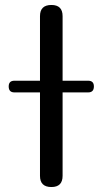

<svg xmlns="http://www.w3.org/2000/svg" viewBox="-20 -753 413 773"><path d="M187 0Q141 0 141 -45V-381H38Q15 -381 15 -405Q15 -428 38 -428H141V-688Q141 -733 187 -733Q232 -733 232 -688V-428H295H335Q358 -428 358 -405Q358 -381 335 -381H232V-45Q232 0 187 0Z"/></svg>

Font: GenSenRounded JP R
Style: Regular
Weight: 400
Version: Version 1.501;PS 1;hotconv 16.6.51;makeotf.lib2.5.65220